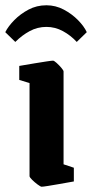

<svg xmlns="http://www.w3.org/2000/svg" viewBox="-50 -697 349 728"><path d="M108 11Q104 11 92.5 2.5Q81 -6 71.5 -15.5Q62 -25 62 -29V-382L23 -394V-447Q23 -447 40.5 -450Q58 -453 82 -457Q106 -461 126 -464Q146 -467 151 -467Q155 -467 164.5 -458.5Q174 -450 182.5 -440Q191 -430 191 -426V-74L230 -61V-9Q230 -9 213 -6Q196 -3 173.5 1Q151 5 132 8Q113 11 108 11ZM126 -677Q161 -677 192 -660.5Q223 -644 246 -620.5Q269 -597 279 -575L241 -538Q218 -563 188.5 -579Q159 -595 126 -595Q92 -595 62.5 -579Q33 -563 8 -538L-30 -575Q-19 -597 4 -620.5Q27 -644 58 -660.5Q89 -677 126 -677Z"/></svg>

Font: Grenze Gotisch
Style: Bold
Weight: 700
Designer: Renata Polastri
Foundry: Omnibus-Type
Version: Version 1.001